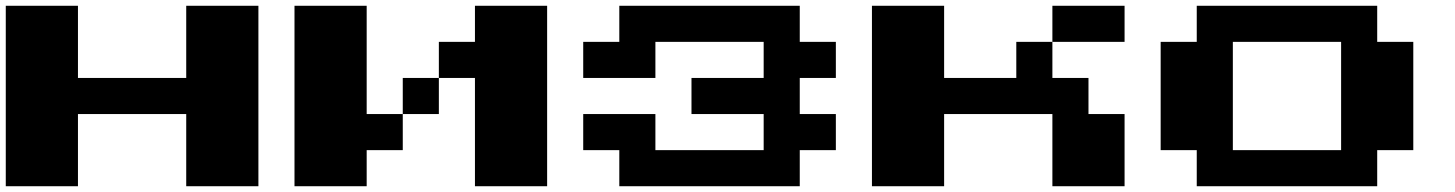

<svg xmlns="http://www.w3.org/2000/svg" viewBox="-20 -770 5040 665"><path d="M0 -125V-750H250V-500H625V-750H875V-125H625V-375H250V-125Z M1250 -375H1375V-250H1250V-125H1000V-750H1250ZM1875 -750V-125H1625V-500H1500V-625H1625V-750ZM1375 -500H1500V-375H1375Z M2125 -125V-250H2000V-375H2250V-250H2625V-375H2375V-500H2625V-625H2250V-500H2000V-625H2125V-750H2750V-625H2875V-500H2750V-375H2875V-250H2750V-125Z M3500 -625H3625V-500H3750V-375H3875V-125H3625V-375H3250V-125H3000V-750H3250V-500H3500ZM3875 -750V-625H3625V-750Z M4125 -125V-250H4000V-625H4125V-750H4750V-625H4875V-250H4750V-125ZM4250 -250H4625V-625H4250Z"/></svg>

Font: Press Start 2P
Style: Regular
Weight: 400
Designer: CodeMan38
Foundry: CodeMan38
Version: Version 3.000